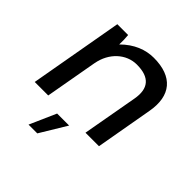

<svg xmlns="http://www.w3.org/2000/svg" viewBox="-188 -678 1006 1006"><g transform="rotate(45 315.0 -175.0)"><path d="M36 0H136L188 -292V-291C204 -382 272 -443 350 -443C445 -443 483 -397 467 -308L412 0H512L568 -317C593 -454 528 -531 388 -531C328 -531 266 -508 210 -452C211 -476 210 -501 208 -520H128ZM171 181H236L325 34H236Z"/></g></svg>

Font: Fixel Display Medium
Style: Italic
Weight: 500
Italic angle: -10°
Designer: AlfaBravo + MacPaw
Foundry: Kyrylo Tkachov, Marchela Mozhyna, Serhii Makarenko, Maria Weinstein, Zakhar Kryvoshyya
Version: Version 1.210;Glyphs 3.2 (3217)